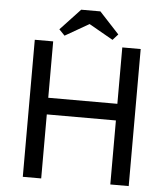

<svg xmlns="http://www.w3.org/2000/svg" viewBox="-58 -925 849 977"><g transform="rotate(5 366.0 -436.5)"><path d="M542 -327H189V0H95V-700H189V-412H542V-700H636V0H542ZM415 -873 516 -764 489 -734 366 -804 244 -734 215 -764 317 -873Z"/></g></svg>

Font: Tilda Sans Medium
Style: Regular
Weight: 500
Designer: ParaType Ltd
Foundry: ParaType Ltd
Version: Version 1.009